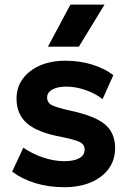

<svg xmlns="http://www.w3.org/2000/svg" viewBox="-20 -784 553 819"><path d="M254 14.5Q186.5 14.5 129.5 -3.2Q72.5 -21 32 -52L79.5 -154Q119 -127 165 -111.8Q211 -96.5 253.5 -96.5Q295.5 -96.5 318.2 -109.2Q341 -122 341 -146Q341 -167.5 320.8 -177.8Q300.5 -188 242.5 -200Q142.5 -218 96.5 -256.8Q50.5 -295.5 50.5 -363.5Q50.5 -411.5 77.2 -448Q104 -484.5 151 -504.8Q198 -525 259 -525Q319 -525 372.2 -508.8Q425.5 -492.5 463.5 -463.5L417.5 -361Q397.5 -377 371.8 -389Q346 -401 317.8 -407.8Q289.5 -414.5 262.5 -414.5Q226 -414.5 203.5 -402.2Q181 -390 181 -368Q181 -346 201.5 -335.5Q222 -325 278 -312.5Q382.5 -290.5 426.8 -254.2Q471 -218 471 -152.5Q471 -102 443.8 -64.5Q416.5 -27 367.8 -6.2Q319 14.5 254 14.5ZM184.5 -585 280.5 -764.5H426L316.5 -585Z"/></svg>

Font: Geologica Roman SemiBold
Style: Regular
Weight: 600
Designer: Sindre Bremnes, Frode Helland
Foundry: Monokrom Skriftforlag AS
Version: Version 1.010;gftools[0.9.28]